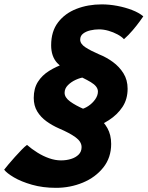

<svg xmlns="http://www.w3.org/2000/svg" viewBox="-110 -702 692 899"><path d="M286.5 -340.5Q267 -338.5 245 -328.5Q223 -318.5 207.8 -303Q192.5 -287.5 192.5 -267.5Q192.5 -245.5 218.2 -226.8Q244 -208 283.5 -191Q318 -177.5 346.8 -155.2Q375.5 -133 393 -101.8Q410.5 -70.5 410.5 -28Q410.5 36 373.8 82.2Q337 128.5 278 153Q219 177.5 152 177.5Q90.5 177.5 39.8 163Q-11 148.5 -44.8 128.5Q-78.5 108.5 -90.5 92.5Q-83.5 83.5 -70 67.2Q-56.5 51 -40.2 33Q-24 15 -9 -0.5Q6 -16 16.5 -23.5Q38 -4.5 64.8 12.2Q91.5 29 120 39Q148.5 49 175.5 49Q201 49 222.8 42.2Q244.5 35.5 258.2 21.8Q272 8 272 -13Q272 -38.5 244 -59Q216 -79.5 166.5 -100.5Q134.5 -114.5 107.5 -134Q80.5 -153.5 64.2 -180.5Q48 -207.5 48 -243.5Q48 -288 67.5 -318.8Q87 -349.5 120.2 -370.2Q153.5 -391 195 -405ZM263 -189Q284 -192.5 303.5 -205.5Q323 -218.5 335.8 -236.8Q348.5 -255 348.5 -273.5Q348.5 -297.5 315 -317.5Q281.5 -337.5 234 -357Q185 -377 157.2 -407.8Q129.5 -438.5 129.5 -490Q129.5 -555 161.8 -597.2Q194 -639.5 248 -660.5Q302 -681.5 366.5 -681.5Q402 -681.5 439 -674.5Q476 -667.5 508 -655.2Q540 -643 561 -625.5Q558 -621 544.5 -602.2Q531 -583.5 511.5 -560.5Q492 -537.5 470.5 -518.5Q459.5 -530.5 440 -541Q420.5 -551.5 397.8 -558Q375 -564.5 353.5 -564.5Q333.5 -564.5 313 -559.8Q292.5 -555 279 -544.5Q265.5 -534 265.5 -516.5Q265.5 -496.5 290 -480.5Q314.5 -464.5 354 -447.5Q388 -434 418.5 -411.8Q449 -389.5 468.2 -358.5Q487.5 -327.5 487.5 -286.5Q487.5 -237.5 463.5 -201.2Q439.5 -165 400 -139.5Q360.5 -114 313.5 -98Z"/></svg>

Font: Grandstander Thin
Style: Bold Italic
Weight: 700
Italic angle: -15°
Version: Version 1.200